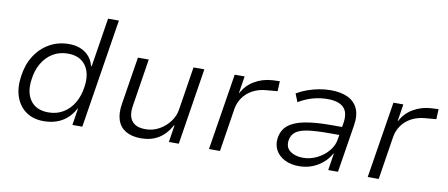

<svg xmlns="http://www.w3.org/2000/svg" viewBox="-64 -959 2848 1221"><g transform="rotate(10 1359.5 -348.5)"><path d="M258 8Q190 8 144 -24.5Q98 -57 77.5 -114.5Q57 -172 68 -248Q78 -324 114 -381Q150 -438 206.5 -470.5Q263 -503 334 -503Q396 -503 438.5 -473Q481 -443 495 -389H499L549 -705H619L507 0H443L460 -108H457Q436 -68 405.5 -42Q375 -16 338 -4Q301 8 258 8ZM278 -52Q332 -52 374 -77.5Q416 -103 442.5 -148.5Q469 -194 477 -254Q489 -340 451.5 -391Q414 -442 337 -442Q283 -442 240.5 -416.5Q198 -391 171 -345Q144 -299 137 -239Q125 -154 162.5 -103Q200 -52 278 -52Z M887 8Q827 8 788 -15Q749 -38 734.5 -81.5Q720 -125 730 -186L779 -494H849L801 -189Q794 -150 801.5 -119.5Q809 -89 834 -71.5Q859 -54 905 -54Q953 -54 993.5 -77Q1034 -100 1061 -136.5Q1088 -173 1094 -215L1138 -494H1208L1130 0H1066L1083 -110H1080Q1047 -50 999 -21Q951 8 887 8Z M1325 0 1404 -494H1468L1451 -385H1454Q1479 -435 1530.5 -466Q1582 -497 1647 -501L1694 -503L1691 -438L1621 -432Q1570 -428 1532 -407.5Q1494 -387 1470.5 -354Q1447 -321 1440 -280L1396 0Z M1906 8Q1854 8 1815 -11.5Q1776 -31 1756.5 -65.5Q1737 -100 1743 -145Q1751 -198 1788.5 -228.5Q1826 -259 1894.5 -272Q1963 -285 2061 -285H2147L2139 -232H2059Q1978 -232 1925.5 -225Q1873 -218 1846 -198Q1819 -178 1814 -141Q1808 -96 1840 -72.5Q1872 -49 1922 -49Q1969 -49 2012 -70Q2055 -91 2085 -126.5Q2115 -162 2121 -204L2139 -314Q2149 -381 2117 -412.5Q2085 -444 2014 -444Q1968 -444 1922 -432Q1876 -420 1827 -391L1806 -444Q1838 -463 1874.5 -476Q1911 -489 1949 -496Q1987 -503 2024 -503Q2089 -503 2133.5 -482Q2178 -461 2198 -418Q2218 -375 2207 -307L2158 0H2095L2112 -109H2109Q2091 -75 2060.5 -48.5Q2030 -22 1991 -7Q1952 8 1906 8Z M2350 0 2429 -494H2493L2476 -385H2479Q2504 -435 2555.5 -466Q2607 -497 2672 -501L2719 -503L2716 -438L2646 -432Q2595 -428 2557 -407.5Q2519 -387 2495.5 -354Q2472 -321 2465 -280L2421 0Z"/></g></svg>

Font: Nunito Sans 7pt Light
Style: Italic
Weight: 300
Italic angle: -9°
Designer: Vernon Adams
Foundry: Vernon Adams
Version: Version 3.101;gftools[0.9.27]